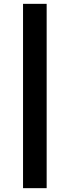

<svg xmlns="http://www.w3.org/2000/svg" viewBox="-20 -820 363 1000"><path d="M100 -800H223V160H100Z"/></svg>

Font: Syne Modified
Style: Bold
Weight: 700
Designer: Lucas Descroix
Foundry: Bonjour Monde
Version: Version 2.200